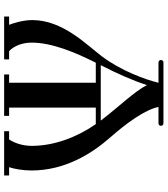

<svg xmlns="http://www.w3.org/2000/svg" viewBox="39 -849 810 928"><g transform="rotate(90 444.0 -385.0)"><path d="M828 0V-24H788C796 -47 804 -89 804 -132C804 -293 724 -422 645 -512C575 -591 509 -683 497 -746H576C584 -746 588 -752 588 -758C588 -764 584 -770 576 -770H282C274 -770 270 -764 270 -758C270 -752 274 -746 282 -746H380C365 -683 321 -563 252 -472C195 -397 77 -283 77 -136C77 -90 93 -41 100 -24H60V0H267V-24H227C202 -48 186 -88 186 -133C186 -232 234 -345 283 -443H380V-24H340V0H540V-24H500V-443H580C642 -354 685 -243 685 -134C685 -90 672 -51 654 -24H614V0ZM563 -467H295C336 -547 370 -623 391 -690C425 -626 494 -557 563 -467Z"/></g></svg>

Font: Ponomar Unicode
Style: Regular
Weight: 400
Version: 1.3